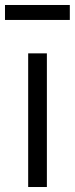

<svg xmlns="http://www.w3.org/2000/svg" viewBox="-51 -750 300 770"><path d="M62 -536H137V0H62ZM-31 -730H229V-670H-31Z"/></svg>

Font: Eudoxus Sans
Style: Regular
Weight: 400
Designer: Stijn de Vries
Foundry: tokotype
Version: Version 2.005